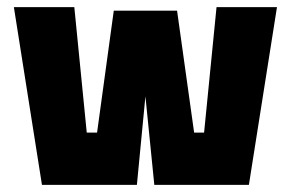

<svg xmlns="http://www.w3.org/2000/svg" viewBox="-20 -520 819 540"><path d="M19 -500H189L224 -147H253L300 -490H478L526 -147H554L589 -500H759L680 0H414L389 -249L365 0H98Z"/></svg>

Font: Cairo Black
Style: Regular
Weight: 900
Designer: Mohamed Gaber, the designers of Titillium
Foundry: Kief Type Foundry
Version: Version 2.009; ttfautohint (v1.5.33-1714) -l 8 -r 50 -G 200 